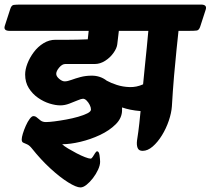

<svg xmlns="http://www.w3.org/2000/svg" viewBox="-94 -645 922 840"><path d="M-73 -532 -49 -606Q-44 -622 -34 -623.5Q-24 -625 0 -625H785Q813 -625 806 -603L782 -529Q777 -513 767 -511.5Q757 -510 733 -510H687Q684 -481 678.5 -429.5Q673 -378 667.5 -313.5Q662 -249 658 -180Q656 -151 644.5 -117Q633 -83 614.5 -53Q596 -23 574 -4Q552 15 530 15Q513 15 508 2Q503 -11 505.5 -30.5Q508 -50 511 -68Q513 -82 515.5 -105Q518 -128 521 -159Q497 -161 477 -165Q457 -169 440 -175Q440 -172 440 -169Q440 -166 440 -163Q440 -129 412.5 -101.5Q385 -74 343.5 -54.5Q302 -35 257.5 -24.5Q213 -14 178 -14Q186 -6 203.5 4.5Q221 15 241 25.5Q261 36 278 42.5Q295 49 302 49Q307 49 312 41Q317 33 322 25Q327 17 331 17Q339 17 341.5 34.5Q344 52 344 63Q344 78 335 97.5Q326 117 312.5 134.5Q299 152 284.5 163.5Q270 175 258 175Q240 175 204.5 153Q169 131 127 92.5Q85 54 46 5Q35 -9 24.5 -13.5Q14 -18 7.5 -21Q1 -24 1 -35Q1 -44 6 -60.5Q11 -77 19 -95Q27 -113 36 -125Q45 -137 52 -137Q61 -137 68 -130.5Q75 -124 84 -117.5Q93 -111 107 -111Q121 -111 144.5 -114Q168 -117 195.5 -122Q223 -127 247.5 -134Q272 -141 288 -149Q304 -157 304 -166Q304 -175 298.5 -186Q293 -197 285 -205Q277 -213 269 -213Q262 -213 245.5 -206Q229 -199 209 -191.5Q189 -184 170 -184Q149 -184 123 -192Q97 -200 72.5 -217Q48 -234 32 -259.5Q16 -285 16 -319Q16 -341 26 -367Q36 -393 54 -417Q72 -441 96.5 -456Q121 -471 149 -471Q173 -471 208.5 -471Q244 -471 290 -473L294 -510H-52Q-80 -510 -73 -532ZM152 -322Q152 -311 165 -300Q178 -289 189 -289Q201 -289 218.5 -295.5Q236 -302 258.5 -308Q281 -314 308 -314Q326 -314 342.5 -308.5Q359 -303 373 -292Q391 -282 417 -273.5Q443 -265 473 -264Q503 -263 532 -276Q536 -317 540 -357Q544 -397 548 -435.5Q552 -474 555 -510H426L419 -451Q417 -434 402.5 -413.5Q388 -393 366 -379Q344 -365 321 -365Q312 -365 288 -365Q264 -365 237 -365Q210 -365 192 -365Q178 -365 165 -349.5Q152 -334 152 -322Z"/></svg>

Font: Alkatra
Style: Bold
Weight: 700
Designer: Suman Bhandary
Version: Version 1.100;gftools[0.9.22]